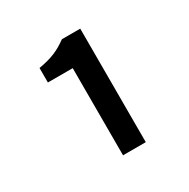

<svg xmlns="http://www.w3.org/2000/svg" viewBox="-109 -978 634 643"><g transform="rotate(-30 208.0 -656.5)"><path d="M191 -437H279V-876H208C175 -852 147 -839 95 -830V-774H191Z"/></g></svg>

Font: Source Han Sans KR Medium
Style: Regular
Weight: 500
Designer: Ryoko NISHIZUKA (kana & ideographs); Paul D. Hunt (Latin, Greek & Cyrillic); Wenlong ZHANG (bopomofo); Sandoll Communica
Foundry: Adobe Systems Incorporated
Version: Version 1.001;PS 1.001;hotconv 1.0.78;makeotf.lib2.5.61930